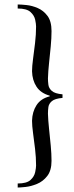

<svg xmlns="http://www.w3.org/2000/svg" viewBox="-20 -720 332 857"><path d="M59 117V99Q99 99 116 83.5Q133 68 137 48.5Q141 29 141 19Q141 -18 136.5 -55.5Q132 -93 127.5 -126Q123 -159 123 -181Q124 -221 143 -250.5Q162 -280 202 -290V-293Q162 -304 143 -333Q124 -362 123 -402Q123 -424 127.5 -457Q132 -490 136.5 -528Q141 -566 141 -602Q141 -613 137 -632Q133 -651 116 -666.5Q99 -682 59 -682V-700Q73 -700 98 -697.5Q123 -695 148.5 -684Q174 -673 192 -649Q210 -625 210 -581Q210 -550 206.5 -513Q203 -476 199 -439Q195 -402 194 -370Q194 -357 196 -341.5Q198 -326 211.5 -314Q225 -302 259 -299V-283Q225 -280 211.5 -268.5Q198 -257 196 -242Q194 -227 194 -213Q195 -182 199 -144.5Q203 -107 206.5 -70Q210 -33 210 -2Q210 41 191 65.5Q172 90 145 101Q118 112 94 114.5Q70 117 59 117Z"/></svg>

Font: Ancizar Serif Light
Style: Regular
Weight: 300
Designer: Cesar Puertas, Viviana Monsalve, Julian Moncada, Julian Prieto, Jose Castro, Felipe Aragon, Mariel Hernandez, Sara Alarc
Version: Version 8.100